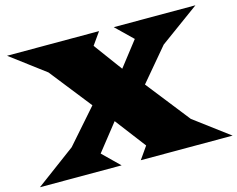

<svg xmlns="http://www.w3.org/2000/svg" viewBox="-103 -846 1226 992"><g transform="rotate(-15 510.5 -350.0)"><path d="M207 -157.2 366.7 -338.9 191.4 -561.5 6.8 -700.2H499L452.1 -633.8L564.5 -481.4L667 -613.3L577.6 -700.2H1014.6L803.7 -546.4L656.7 -372.1L839.4 -139.6L1025.9 0H534.7L581.1 -66.4L456.5 -230L343.3 -86.9L432.1 0H-4.9Z"/></g></svg>

Font: Goblin One
Style: Regular
Weight: 400
Designer: Riccardo De Franceschi
Foundry: Sorkin Type Co.
Version: Version 1.001